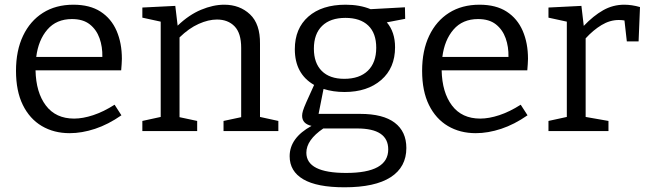

<svg xmlns="http://www.w3.org/2000/svg" viewBox="-20 -557 2755 816"><path d="M276 9Q209 9 157.5 -21.5Q106 -52 77 -111Q48 -170 48 -256Q48 -342 78 -405Q108 -468 162.5 -502.5Q217 -537 292 -537Q362 -537 407.5 -507.5Q453 -478 475.5 -426Q498 -374 498 -307Q498 -296 497 -284.5Q496 -273 495 -258H131Q133 -164 175 -108.5Q217 -53 295 -53Q332 -53 376 -67.5Q420 -82 467 -112L496 -67Q440 -28 384 -9.5Q328 9 276 9ZM286 -476Q220 -476 181.5 -431.5Q143 -387 134 -315H415Q416 -358 403 -394.5Q390 -431 361.5 -453.5Q333 -476 286 -476Z M585 0V-43L663 -60V-465L585 -482V-525L725 -532L735 -448Q783 -494 834.5 -515.5Q886 -537 933 -537Q999 -537 1042.5 -496Q1086 -455 1085 -371V-60L1163 -43V0H930V-43L1005 -59V-354Q1005 -416 977 -445Q949 -474 902 -474Q866 -474 824.5 -455.5Q783 -437 743 -398V-59L818 -43V0Z M1444 239Q1327 239 1269 205Q1211 171 1211 107Q1211 29 1304 -22Q1264 -31 1264 -65Q1264 -74 1267.5 -86Q1271 -98 1282 -123Q1293 -148 1315 -196Q1233 -243 1233 -348Q1233 -436 1290.5 -486.5Q1348 -537 1449 -537Q1509 -537 1555 -518L1701 -526L1702 -477L1624 -462Q1659 -421 1659 -356Q1659 -268 1600 -217Q1541 -166 1444 -166Q1396 -166 1355 -179L1334 -73H1511Q1608 -73 1657.5 -35.5Q1707 2 1707 72Q1707 153 1640.5 196Q1574 239 1444 239ZM1443 -222Q1508 -222 1543.5 -256.5Q1579 -291 1579 -354Q1579 -416 1545 -448.5Q1511 -481 1448 -481Q1384 -481 1349 -447Q1314 -413 1314 -350Q1314 -289 1347.5 -255.5Q1381 -222 1443 -222ZM1451 178Q1630 178 1630 78Q1630 -11 1498 -11H1354Q1282 38 1282 92Q1282 178 1451 178Z M2002 9Q1935 9 1883.5 -21.5Q1832 -52 1803 -111Q1774 -170 1774 -256Q1774 -342 1804 -405Q1834 -468 1888.5 -502.5Q1943 -537 2018 -537Q2088 -537 2133.5 -507.5Q2179 -478 2201.5 -426Q2224 -374 2224 -307Q2224 -296 2223 -284.5Q2222 -273 2221 -258H1857Q1859 -164 1901 -108.5Q1943 -53 2021 -53Q2058 -53 2102 -67.5Q2146 -82 2193 -112L2222 -67Q2166 -28 2110 -9.5Q2054 9 2002 9ZM2012 -476Q1946 -476 1907.5 -431.5Q1869 -387 1860 -315H2141Q2142 -358 2129 -394.5Q2116 -431 2087.5 -453.5Q2059 -476 2012 -476Z M2311 0V-43L2389 -60V-465L2311 -482V-525L2451 -532L2461 -447Q2502 -490 2543.5 -513.5Q2585 -537 2633 -537Q2665 -537 2700 -527L2694 -381H2644L2634 -470Q2623 -472 2610 -472Q2572 -472 2536.5 -450.5Q2501 -429 2469 -394V-60L2566 -43V0Z"/></svg>

Font: Bitter
Style: Regular
Weight: 400
Designer: Sol Matas, and Bitter project Authors
Foundry: Sol Matas
Version: Version 2.001